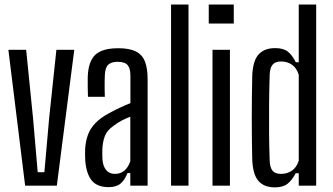

<svg xmlns="http://www.w3.org/2000/svg" viewBox="-20 -820 1470 848"><path d="M91 0 17 -600H95.5L126 -297.5L146.5 -59.5H176L197 -297.5L229 -600H308L231 0Z M460.5 6.5Q409.5 6.5 385.5 -22.5Q361.5 -51.5 356.5 -110.5Q356 -123 355.8 -136Q355.5 -149 356 -160.5Q358 -196.5 368.5 -224.8Q379 -253 401.5 -276.5Q424 -300 463.5 -321Q485.5 -333 508.8 -344Q532 -355 556 -364.5V-485.5Q556 -517.5 543.8 -532.2Q531.5 -547 499.5 -547Q471.5 -547 458 -534.2Q444.5 -521.5 443 -487.5Q442.5 -476.5 442.2 -459.2Q442 -442 442.2 -424Q442.5 -406 443 -392.5H368.5Q368 -410 367.5 -435.2Q367 -460.5 367.5 -480.5Q369 -525 382.8 -553Q396.5 -581 425.5 -594Q454.5 -607 502 -607Q551 -607 579.5 -593Q608 -579 620 -548.8Q632 -518.5 632 -470V0H555.5V-55.5H543Q531.5 -25.5 512.8 -9.5Q494 6.5 460.5 6.5ZM487.5 -52Q512 -52 529 -66.2Q546 -80.5 555.5 -107.5V-304.5Q538.5 -298 520.2 -289Q502 -280 481 -264Q452.5 -244 443 -218.8Q433.5 -193.5 432 -160.5Q431.5 -151.5 431.8 -139.8Q432 -128 432.5 -116Q435 -85 449.2 -68.5Q463.5 -52 487.5 -52Z M735.5 0V-800H812.5V0Z M902 -716V-800H1012.5V-716ZM918.5 0V-600H995.5V0Z M1194 7.5Q1145 7.5 1120.5 -22Q1096 -51.5 1094 -118Q1093 -158.5 1092.5 -203.8Q1092 -249 1092 -296.2Q1092 -343.5 1092.5 -390.8Q1093 -438 1094 -482.5Q1096 -549.5 1121.2 -578.5Q1146.5 -607.5 1195.5 -607.5Q1231.5 -607.5 1251.2 -592Q1271 -576.5 1286.5 -545H1299.5V-800H1376.5V0H1299.5V-55H1286Q1270.5 -25 1250.5 -8.8Q1230.5 7.5 1194 7.5ZM1221.5 -52Q1248.5 -52 1269.2 -66.2Q1290 -80.5 1299.5 -110.5V-489.5Q1290 -520 1269.5 -534.2Q1249 -548.5 1221.5 -548.5Q1195.5 -548.5 1183.8 -534.2Q1172 -520 1171 -488Q1169 -422.5 1168.5 -357.8Q1168 -293 1168.5 -231.2Q1169 -169.5 1171 -112.5Q1172 -80.5 1183.5 -66.2Q1195 -52 1221.5 -52Z"/></svg>

Font: Big Shoulders Display Thin Medium
Style: Regular
Weight: 500
Version: Version 2.002